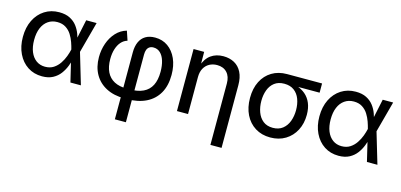

<svg xmlns="http://www.w3.org/2000/svg" viewBox="-67 -992 3412 1632"><g transform="rotate(15 1639.0 -176.0)"><path d="M291.5 11.7Q219.7 11.7 165 -24.2Q110.4 -60.1 79.6 -123.8Q48.8 -187.5 48.8 -270.5Q48.8 -354.5 80.1 -418Q111.3 -481.4 167 -517.1Q222.7 -552.7 294.9 -552.7Q350.6 -552.7 388.9 -533.2Q427.2 -513.7 451.2 -482.4Q475.1 -451.2 488.3 -414.8Q501.5 -378.4 507.3 -345.2H541.5L550.3 -274.4L631.8 0H539.6L474.1 -274.4Q467.8 -300.8 456.3 -333.7Q444.8 -366.7 425.5 -397.5Q406.2 -428.2 375.5 -448Q344.7 -467.8 300.3 -467.8Q253.9 -467.8 219.5 -443.8Q185.1 -419.9 166.5 -376Q147.9 -332 147.9 -270.5Q147.9 -210 166 -166Q184.1 -122.1 217.3 -97.9Q250.5 -73.7 295.4 -73.7Q339.4 -73.7 370.4 -94Q401.4 -114.3 422.4 -145.8Q443.4 -177.2 455.8 -210.9Q468.3 -244.6 474.1 -271.5L532.2 -545.9H624L550.3 -271.5L541.5 -204.1H510.7Q503.4 -171.4 489 -134Q474.6 -96.7 450 -63.5Q425.3 -30.3 386.5 -9.3Q347.7 11.7 291.5 11.7Z M985.4 204.1V-385.3Q985.4 -438.5 1002.7 -476.8Q1020 -515.1 1054 -535.4Q1087.9 -555.7 1137.7 -555.7Q1202.1 -555.7 1250.5 -521.5Q1298.8 -487.3 1326.2 -426.3Q1353.5 -365.2 1353.5 -284.2Q1353.5 -189.5 1315.7 -123.3Q1277.8 -57.1 1207.5 -22.7Q1137.2 11.7 1039.6 11.7H1016.6Q924.3 11.7 857.2 -23.2Q790 -58.1 753.9 -121.8Q717.8 -185.5 717.8 -271.5Q717.8 -335.4 738 -393.3Q758.3 -451.2 796.6 -492.9Q835 -534.7 889.2 -550.3L916.5 -468.8Q884.8 -459.5 862.3 -434.1Q839.8 -408.7 827.4 -369.6Q814.9 -330.6 814.9 -280.3Q814.9 -213.4 837.6 -167.2Q860.4 -121.1 905 -97.4Q949.7 -73.7 1016.6 -73.7H1039.6Q1112.3 -73.7 1160.4 -96.7Q1208.5 -119.6 1232.4 -166.7Q1256.3 -213.9 1256.3 -286.1Q1256.3 -340.3 1243.4 -382.1Q1230.5 -423.8 1205.6 -447.3Q1180.7 -470.7 1145.5 -470.7Q1124 -470.7 1109.9 -460.9Q1095.7 -451.2 1089.1 -433.8Q1082.5 -416.5 1082.5 -392.1V204.1Z M1574.7 -325.2V0H1477.1V-545.9H1570.3L1571.3 -413.1H1559.6Q1584 -487.3 1629.6 -520Q1675.3 -552.7 1738.8 -552.7Q1793.9 -552.7 1835.9 -529.8Q1877.9 -506.8 1901.1 -460.9Q1924.3 -415 1924.3 -346.7V204.1H1826.2V-336.4Q1826.2 -397.5 1794.2 -431.9Q1762.2 -466.3 1707 -466.3Q1669.4 -466.3 1639.4 -450Q1609.4 -433.6 1592 -402.1Q1574.7 -370.6 1574.7 -325.2Z M2299.8 11.7Q2224.1 11.7 2167.2 -23.7Q2110.4 -59.1 2079.1 -122.3Q2047.9 -185.5 2047.9 -269.5Q2047.9 -353.5 2079.3 -415.5Q2110.8 -477.5 2167.5 -511.7Q2224.1 -545.9 2299.8 -545.9H2607.9V-464.8H2368.7L2299.8 -460.9Q2247.6 -460.9 2213.9 -435.3Q2180.2 -409.7 2163.8 -366.2Q2147.5 -322.8 2147.5 -269.5Q2147.5 -216.8 2163.8 -171.9Q2180.2 -127 2213.9 -100.1Q2247.6 -73.2 2299.8 -73.2Q2352.1 -73.2 2386.2 -100.3Q2420.4 -127.4 2436.8 -172.1Q2453.1 -216.8 2453.1 -269.5Q2453.1 -322.8 2436.8 -366.2Q2420.4 -409.7 2386.2 -435.3Q2352.1 -460.9 2299.8 -460.9V-485.4Q2356 -485.4 2402.3 -470.9Q2448.7 -456.5 2482.2 -428Q2515.6 -399.4 2533.7 -356Q2551.8 -312.5 2551.8 -254.4Q2551.8 -177.7 2520.5 -117.7Q2489.3 -57.6 2432.4 -22.9Q2375.5 11.7 2299.8 11.7Z M2900.9 11.7Q2829.1 11.7 2774.4 -24.2Q2719.7 -60.1 2689 -123.8Q2658.2 -187.5 2658.2 -270.5Q2658.2 -354.5 2689.5 -418Q2720.7 -481.4 2776.4 -517.1Q2832 -552.7 2904.3 -552.7Q2960 -552.7 2998.3 -533.2Q3036.6 -513.7 3060.5 -482.4Q3084.5 -451.2 3097.7 -414.8Q3110.8 -378.4 3116.7 -345.2H3150.9L3159.7 -274.4L3241.2 0H3148.9L3083.5 -274.4Q3077.1 -300.8 3065.7 -333.7Q3054.2 -366.7 3034.9 -397.5Q3015.6 -428.2 2984.9 -448Q2954.1 -467.8 2909.7 -467.8Q2863.3 -467.8 2828.9 -443.8Q2794.4 -419.9 2775.9 -376Q2757.3 -332 2757.3 -270.5Q2757.3 -210 2775.4 -166Q2793.5 -122.1 2826.7 -97.9Q2859.9 -73.7 2904.8 -73.7Q2948.7 -73.7 2979.7 -94Q3010.7 -114.3 3031.7 -145.8Q3052.7 -177.2 3065.2 -210.9Q3077.6 -244.6 3083.5 -271.5L3141.6 -545.9H3233.4L3159.7 -271.5L3150.9 -204.1H3120.1Q3112.8 -171.4 3098.4 -134Q3084 -96.7 3059.3 -63.5Q3034.7 -30.3 2995.8 -9.3Q2957 11.7 2900.9 11.7Z"/></g></svg>

Font: Inter Cardless
Style: Regular
Weight: 400
Designer: Rasmus Andersson
Foundry: rsms
Version: Version 4.001;git-9221beed3